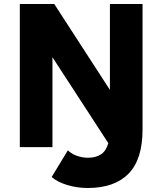

<svg xmlns="http://www.w3.org/2000/svg" viewBox="-20 -735 811 959"><path d="M242 0H79V-715H251L529 -286V-715H692V-88Q692 61 622 132.5Q552 204 418 204Q365 204 315.5 189Q266 174 238 149L319 16Q339 35 366.5 44Q394 53 418 53Q459 53 484.5 36Q510 19 521 -20L242 -449Z"/></svg>

Font: Wix Madefor Text ExtraBold
Style: Regular
Weight: 800
Designer: Dalton Maag Ltd
Foundry: Dalton Maag Ltd
Version: Version 3.100